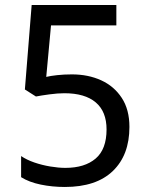

<svg xmlns="http://www.w3.org/2000/svg" viewBox="-20 -734 591 764"><path d="M238 10Q188 10 142 0.5Q96 -9 64 -29V-113Q86 -98 116.5 -87.5Q147 -77 180 -71.5Q213 -66 240 -66Q317 -66 360.5 -103Q404 -140 404 -219Q404 -290 361 -326.5Q318 -363 236 -363Q210 -363 176.5 -358.5Q143 -354 123 -350L79 -378L106 -714H443V-633H183L164 -428Q180 -432 207.5 -435Q235 -438 266 -438Q331 -438 382.5 -414.5Q434 -391 464.5 -344.5Q495 -298 495 -229Q495 -117 429 -53.5Q363 10 238 10Z"/></svg>

Font: utamil25
Style: Book
Weight: 400
Designer: Jelle Bosma - Monotype Design Team
Foundry: Monotype Imaging Inc.
Version: Version 2.003